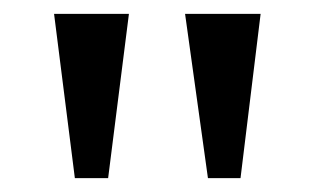

<svg xmlns="http://www.w3.org/2000/svg" viewBox="-20 -734 454 277"><path d="M280 -477 247 -714H356L327 -477ZM88 -477 58 -714H166L136 -477Z"/></svg>

Font: Noto Serif Bengali Medium
Style: Regular
Weight: 500
Designer: Juan Bruce, Universal Thirst, Indian Type Foundry and the Monotype Design Team.
Foundry: Monotype Imaging Inc.
Version: Version 2.003; ttfautohint (v1.8.4.7-5d5b)